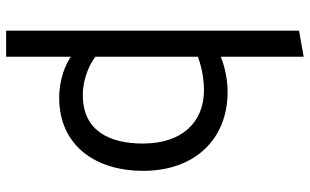

<svg xmlns="http://www.w3.org/2000/svg" viewBox="-212 -609 1010 626"><g transform="rotate(90 293.0 -296.0)"><path d="M165 -436C179 -442 224 -456 274 -456C379 -456 448 -384 448 -257C448 -147 406 -61 290 -61C234 -61 187 -85 165 -102ZM80 -766V189H165V-22C188 -6 236 16 299 16C451 16 537 -98 537 -258C537 -426 434 -533 280 -533C242 -533 204 -526 165 -511V-781Z"/></g></svg>

Font: Repo
Style: Regular
Weight: 400
Designer: Stefan Peev
Foundry: Context Ltd
Version: Version 0.000